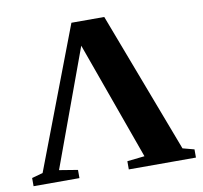

<svg xmlns="http://www.w3.org/2000/svg" viewBox="-75 -740 867 821"><g transform="rotate(-10 358.5 -330.0)"><path d="M205.1 -35.6V0H5.9V-35.6L53.7 -48.8L286.6 -660.2H429.2L661.1 -48.8L710.9 -35.6V0H419.4V-35.6L495.1 -43.9L311 -556.2L125 -48.8Z"/></g></svg>

Font: Tinos
Style: Bold
Weight: 700
Designer: Steve Matteson
Foundry: Monotype Imaging Inc.
Version: Version 1.23